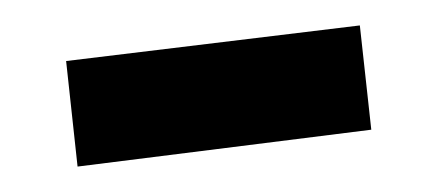

<svg xmlns="http://www.w3.org/2000/svg" viewBox="-20 -349 331 151"><path d="M32 -301 263 -329 272 -247 41 -218Z"/></svg>

Font: Piazzolla SC SemiBold
Style: Italic
Weight: 600
Italic angle: -11.3°
Designer: Juan Pablo del Peral
Foundry: Huerta Tipografica
Version: Version 1.330